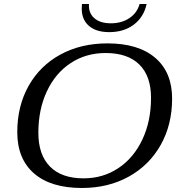

<svg xmlns="http://www.w3.org/2000/svg" viewBox="-20 -926 905 956"><path d="M66 -268Q66 -398 122.5 -498.5Q179 -599 281 -654.5Q383 -710 515 -710Q669 -710 753 -638Q837 -566 837 -435Q837 -305 780 -204Q723 -103 621 -46.5Q519 10 388 10Q233 10 149.5 -62.5Q66 -135 66 -268ZM732 -439Q732 -547 674 -604.5Q616 -662 506 -662Q408 -662 332 -612Q256 -562 213.5 -471.5Q171 -381 171 -265Q171 -155 229 -96.5Q287 -38 396 -38Q493 -38 569.5 -89Q646 -140 689 -231.5Q732 -323 732 -439ZM387 -883Q387 -898 388 -906H423Q420 -862 449 -836Q478 -810 532 -810Q586 -810 624.5 -836Q663 -862 675 -906H710Q696 -841 646.5 -803.5Q597 -766 524 -766Q459 -766 423 -797Q387 -828 387 -883Z"/></svg>

Font: Fahkwang
Style: Italic
Weight: 400
Italic angle: -10°
Version: Version 1.000; ttfautohint (v1.6)